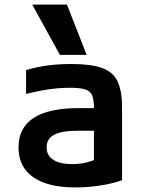

<svg xmlns="http://www.w3.org/2000/svg" viewBox="-20 -810 640 840"><path d="M310 10Q189 10 125 -35Q61 -80 61 -165Q61 -251 127 -294Q193 -337 324 -337H445V-238H319Q250 -238 217 -220.5Q184 -203 184 -166Q184 -130 213 -111Q242 -92 296 -92Q327 -92 357 -99Q387 -106 410 -119L391 -54V-337Q391 -374 383 -393Q375 -412 352.5 -419Q330 -426 287 -426Q258 -426 229 -423.5Q200 -421 167.5 -415Q135 -409 94 -399V-503Q134 -516 184.5 -523Q235 -530 292 -530Q377 -530 425.5 -513Q474 -496 494 -454.5Q514 -413 514 -340V-22Q475 -7 419.5 1.5Q364 10 310 10ZM242 -570 121 -790H273L359 -570Z"/></svg>

Font: M PLUS Code Latin Expanded SemiBold
Style: Regular
Weight: 600
Width: 7
Designer: Coji Morishita
Foundry: UNDERFOREST DESIGN
Version: Version 1.002; ttfautohint (v1.8.3)